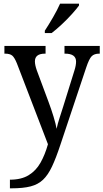

<svg xmlns="http://www.w3.org/2000/svg" viewBox="-20 -786 563 1045"><path d="M34 192Q96 192 136 167.5Q176 143 200.5 99.5Q225 56 241 -1L72 -441Q59 -473 46.5 -483.5Q34 -494 7 -494H4V-536H228V-494H225Q170 -494 170 -452Q170 -433 180 -404L244 -232Q259 -192 271.5 -151Q284 -110 288 -85Q294 -113 304 -143.5Q314 -174 324 -206L385 -402Q394 -430 394 -451Q394 -494 334 -494H331V-536H523V-494H520Q493 -494 479 -480Q465 -466 449 -418L309 1Q285 74 263 120.5Q241 167 214 192.5Q187 218 146.5 228.5Q106 239 43 239H34ZM224 -619Q245 -651 268.5 -691.5Q292 -732 307 -766H410V-756Q398 -739 372.5 -710.5Q347 -682 316.5 -653.5Q286 -625 261 -606H224Z"/></svg>

Font: Noto Serif Hebrew SemiCondensed
Style: Regular
Weight: 400
Width: 4
Designer: Monotype Design Team
Foundry: Monotype Imaging Inc.
Version: Version 2.004; ttfautohint (v1.8.4.7-5d5b)